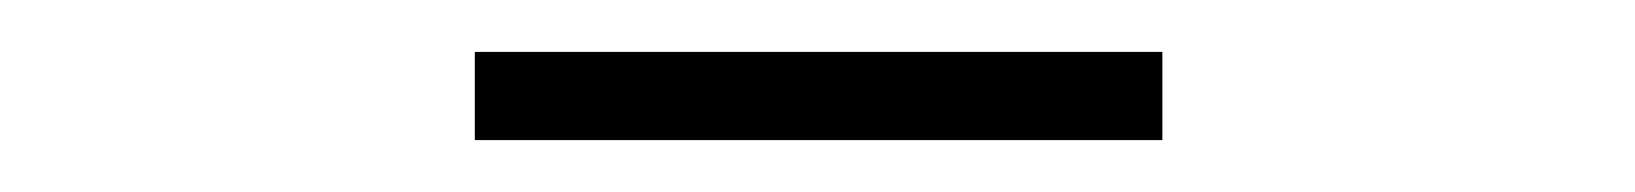

<svg xmlns="http://www.w3.org/2000/svg" viewBox="-20 -655 630 74"><path d="M163 -635H428V-601H163Z"/></svg>

Font: Nyght Serif
Style: Regular
Weight: 400
Designer: Maksym Kobuzan
Version: Version 0.410;July 4, 2025;FontCreator 15.0.0.2958 64-bit